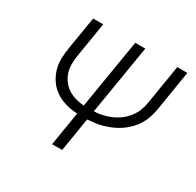

<svg xmlns="http://www.w3.org/2000/svg" viewBox="-157 -913 1115 1091"><g transform="rotate(30 400.0 -367.5)"><path d="M311 0 347 -222Q320 -223 292.5 -228.5Q265 -234 240.5 -244.5Q216 -255 195 -271Q174 -287 158 -308Q142 -329 131.5 -353.5Q121 -378 116.5 -405Q112 -432 114 -460.5Q116 -489 120 -517L156 -735H222L185 -508Q180 -479 180 -450Q180 -421 188.5 -395Q197 -369 213.5 -347.5Q230 -326 252.5 -311.5Q275 -297 301.5 -289.5Q328 -282 357 -280L432 -735H498L423 -280Q450 -281 477.5 -287Q505 -293 531.5 -304.5Q558 -316 582 -334Q606 -352 624 -375.5Q642 -399 652 -425.5Q662 -452 666 -479L708 -735H774L731 -470Q726 -443 718 -417.5Q710 -392 695.5 -368Q681 -344 661.5 -323Q642 -302 618.5 -285.5Q595 -269 569.5 -257.5Q544 -246 518 -238Q492 -230 466 -226.5Q440 -223 413 -221L377 0Z"/></g></svg>

Font: Iosevka Aile Light Oblique
Style: Regular
Weight: 300
Italic angle: -9°
Designer: Belleve Invis
Foundry: Belleve Invis
Version: Version 31.1.0; ttfautohint (v1.8.4)